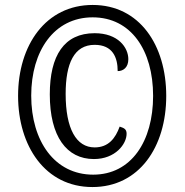

<svg xmlns="http://www.w3.org/2000/svg" viewBox="-20 -745 745 775"><path d="M353 10C541 10 651 -151 651 -358C651 -563 543 -725 354 -725C165 -725 53 -563 53 -358C53 -156 162 10 353 10ZM356 -40C201 -40 106 -175 106 -359C106 -539 198 -675 354 -675C509 -675 598 -542 598 -358C598 -175 510 -40 356 -40ZM359 -103C446 -103 491 -164 491 -205C491 -223 482 -228 463 -234C446 -187 418 -150 362 -150C288 -150 245 -225 245 -366C245 -489 279 -564 362 -564C435 -564 455 -513 455 -458C478 -458 498 -473 498 -506C498 -553 457 -611 362 -611C239 -611 181 -521 181 -364C181 -194 249 -103 359 -103Z"/></svg>

Font: Noto Serif Devanagari ExtraCondensed Black
Style: Regular
Weight: 900
Width: 2
Designer: Universal Thirst, Indian Type Foundry and the Monotype Design Team
Foundry: Monotype Imaging Inc.
Version: Version 2.004